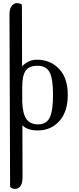

<svg xmlns="http://www.w3.org/2000/svg" viewBox="-20 -836 509 1235"><path d="M217 -452Q304 -452 360 -393Q416 -334 416 -226Q416 -118 362 -57.5Q308 3 222 3Q157 3 124 -30L125 304Q125 379 75 379Q55 379 45 365L41 -743Q41 -783 56.5 -799.5Q72 -816 86 -816Q109 -816 121 -806L122 -410Q164 -452 217 -452ZM123 -277V-180Q126 -104 150 -70Q174 -36 226 -36Q278 -36 299.5 -79Q321 -122 321 -226Q321 -330 299 -371.5Q277 -413 222 -413Q167 -413 145 -381.5Q123 -350 123 -277Z"/></svg>

Font: Sofia
Style: Regular
Weight: 400
Designer: Paula Nazal and Daniel Hernndez
Foundry: Paula Nazal, Daniel Hernndez
Version: Version 1.001